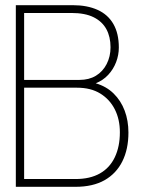

<svg xmlns="http://www.w3.org/2000/svg" viewBox="-20 -720 544 740"><path d="M261 -700H41V0H271Q338 0 383 -25.5Q428 -51 451.5 -98Q475 -145 475 -209Q475 -255 460.5 -293.5Q446 -332 418 -359.5Q390 -387 349 -399Q377 -410 397 -431.5Q417 -453 427.5 -480.5Q438 -508 438 -537Q438 -591 417 -627.5Q396 -664 356 -682Q316 -700 261 -700ZM286 -412H73V-670H255Q308 -670 341 -653.5Q374 -637 390 -607.5Q406 -578 406 -538Q406 -502 391 -473Q376 -444 349.5 -428Q323 -412 286 -412ZM271 -30H73V-382H277Q330 -382 366.5 -359.5Q403 -337 422.5 -298.5Q442 -260 442 -210Q442 -155 422.5 -114Q403 -73 365 -51.5Q327 -30 271 -30Z"/></svg>

Font: Advent Pro ExtraLight
Style: Regular
Weight: 250
Version: Version 3.000